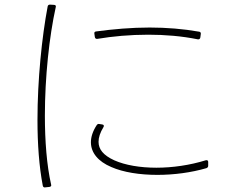

<svg xmlns="http://www.w3.org/2000/svg" viewBox="-20 -792 1040 830"><path d="M175 18 194 16C200 15 203 11 201 6C182 -78 174 -183 174 -292C174 -458 193 -635 221 -761C223 -767 220 -771 213 -771L196 -772C190 -772 187 -769 186 -764C161 -632 142 -447 142 -273C142 -170 149 -72 165 11C166 16 170 19 175 18ZM388 -646 390 -632C391 -626 395 -623 401 -624C466 -635 543 -642 621 -642C693 -642 766 -636 835 -622C841 -621 845 -624 846 -630L848 -645C849 -651 846 -654 841 -655C773 -667 700 -673 627 -673C548 -673 469 -666 395 -656C389 -655 387 -652 388 -646ZM872 -65C877 -67 880 -70 880 -75V-92C880 -98 876 -101 869 -99C801 -78 726 -67 656 -67C586 -67 521 -78 474 -99C426 -121 406 -147 406 -179C406 -198 413 -219 427 -242C431 -248 429 -253 422 -254L409 -256C404 -257 401 -255 398 -251C381 -225 373 -200 373 -177C373 -132 404 -94 461 -70C513 -47 585 -36 660 -36C732 -36 807 -46 872 -65Z"/></svg>

Font: LINE Seed JP_OTF Thin
Style: Regular
Weight: 250
Designer: LY Corporation & Fontrix & Fontworks
Version: Version 1.007